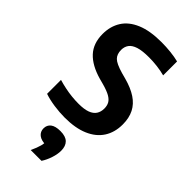

<svg xmlns="http://www.w3.org/2000/svg" viewBox="-263 -660 961 961"><g transform="rotate(45 217.0 -179.5)"><path d="M183 7.5Q146.5 7.5 106.8 1.8Q67 -4 36.5 -14.5V-113Q60 -106 85 -100.8Q110 -95.5 134.8 -93Q159.5 -90.5 183 -90.5Q222 -90.5 245.8 -99.2Q269.5 -108 280.5 -124.8Q291.5 -141.5 291.5 -165Q291.5 -184.5 283.8 -199Q276 -213.5 256.5 -224.8Q237 -236 201 -246L169.5 -254.5Q96 -275.5 58.5 -316Q21 -356.5 21 -423Q21 -477 46.5 -517.5Q72 -558 124.8 -580.2Q177.5 -602.5 259 -602.5Q291 -602.5 324 -599Q357 -595.5 382 -589V-490.5Q355.5 -497.5 326.2 -501Q297 -504.5 268.5 -504.5Q221 -504.5 193.8 -495.8Q166.5 -487 154.8 -470.8Q143 -454.5 143 -432Q143 -402 159.8 -385Q176.5 -368 228.5 -353L260 -344.5Q311.5 -330.5 345.5 -308Q379.5 -285.5 396.2 -252.5Q413 -219.5 413 -173.5Q413 -118 386.8 -77.2Q360.5 -36.5 309.2 -14.5Q258 7.5 183 7.5ZM177.5 242.5Q192.5 210.5 198.2 188.2Q204 166 204 143L227.5 171.5H217Q181 171.5 163.5 157.5Q146 143.5 146 120.5Q146 97 163.2 83.5Q180.5 70 216 70Q253 70 270.5 87.2Q288 104.5 288 137Q288 161.5 278.5 190.5Q269 219.5 254 242.5Z"/></g></svg>

Font: Encode Sans SC Condensed SemiBold
Style: Regular
Weight: 600
Width: 3
Designer: Multiple Designers
Foundry: Impallari Type
Version: Version 3.002